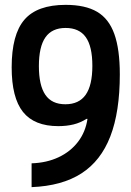

<svg xmlns="http://www.w3.org/2000/svg" viewBox="-20 -760 540 790"><path d="M250 -740Q331 -740 379.5 -711.5Q428 -683 450.5 -620Q473 -557 473 -454Q473 -300 434 -199Q395 -98 315 -46.5Q235 5 110 10V-88Q172 -90 221 -113Q270 -136 301 -176.5Q332 -217 340 -271H336Q311 -255 282.5 -248Q254 -241 220 -241Q121 -241 74.5 -299.5Q28 -358 28 -483Q28 -618 80.5 -679Q133 -740 250 -740ZM250 -645Q194 -645 167 -606.5Q140 -568 140 -488Q140 -409 166.5 -370Q193 -331 249 -331Q305 -331 332.5 -370Q360 -409 360 -489Q360 -569 333 -607Q306 -645 250 -645Z"/></svg>

Font: M PLUS Code Latin Medium
Style: Regular
Weight: 500
Designer: Coji Morishita
Foundry: UNDERFOREST DESIGN
Version: Version 1.002; ttfautohint (v1.8.3)